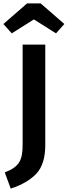

<svg xmlns="http://www.w3.org/2000/svg" viewBox="-31 -953 398 1128"><path d="M168 -839 298 -757 347 -812 208 -933H128L-11 -812L38 -757ZM235 -691H102V-106C102 -14 85 26 -3 60L32 155C97 134 148 104 183 67C218 29 235 -27 235 -101Z"/></svg>

Font: Fira Sans Medium
Style: Regular
Weight: 500
Designer: Carrois Corporate & Edenspiekermann AG
Foundry: Carrois Corporate GbR & Edenspiekermann AG
Version: Version 4.203